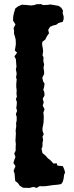

<svg xmlns="http://www.w3.org/2000/svg" viewBox="-20 -801 363 944"><path d="M93 122 77 112 68 99 55 89 53 70 52 54 47 38 56 16 46 0 50 -14 56 -29 50 -46 57 -60V-80L58 -92L56 -109L57 -127L58 -143L57 -160L60 -181L59 -195L62 -209V-226L58 -240L64 -256L60 -270L62 -284L63 -299L58 -314L63 -325L61 -341L62 -358L60 -372V-389L62 -410L59 -421L62 -439L58 -461L61 -473L60 -485L58 -510L51 -524L64 -542L53 -553L56 -570L58 -585L57 -607L53 -623L49 -635V-650L47 -663L56 -681L44 -700L45 -720L48 -735L55 -759L69 -770L88 -778L115 -776L132 -774L148 -776L159 -780L181 -781L192 -776L214 -777L228 -779L269 -772L282 -762L290 -748L288 -738L293 -719V-708L289 -694L268 -688L256 -679L242 -676L226 -669L217 -654L221 -637L214 -628L207 -616L203 -607L188 -595L187 -582L191 -560L192 -548L189 -528L194 -520L193 -501L197 -484L194 -469L197 -448V-437L188 -419L192 -401L199 -390L197 -374L193 -360L198 -347L199 -332L190 -315L195 -298L190 -282L199 -264L193 -247L195 -234V-217L194 -198L192 -186L189 -172V-158L195 -141L189 -129L192 -113L189 -98V-81L184 -69L189 -48L204 -36L215 -23L228 -13L243 3L259 2L262 13L289 16L296 32L300 47L295 59L293 76L289 92L281 104L264 107L241 109L221 112L206 114L190 115L175 114L160 123L145 118L124 123Z"/></svg>

Font: Winky Rough SemiBold
Style: Regular
Weight: 600
Designer: Simon Atzbach
Foundry: typofactur
Version: Version 1.206; ttfautohint (v1.8.4.7-5d5b)